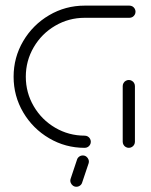

<svg xmlns="http://www.w3.org/2000/svg" viewBox="-20 -539 551 700"><path d="M311.1 -22.2Q311.1 -16.3 308.1 -11.1Q305.2 -5.9 300 -3Q294.8 0 288.9 0Q218.5 0 159.1 -35Q99.6 -70 64.6 -129.4Q29.6 -188.9 29.6 -259.3Q29.6 -329.6 64.6 -389.1Q99.6 -448.5 159.1 -483.5Q218.5 -518.5 288.9 -518.5H451.9Q457.8 -518.5 463 -515.6Q468.1 -512.6 471.1 -507.4Q474.1 -502.2 474.1 -496.3Q474.1 -490.4 471.1 -485.2Q468.1 -480 463 -477Q457.8 -474.1 451.9 -474.1H288.9Q230.7 -474.1 181.3 -445.2Q131.9 -416.3 103 -366.9Q74.1 -317.4 74.1 -259.3Q74.1 -201.1 103 -151.7Q131.9 -102.2 181.3 -73.3Q230.7 -44.4 288.9 -44.4Q294.8 -44.4 300 -41.5Q305.2 -38.5 308.1 -33.3Q311.1 -28.1 311.1 -22.2ZM449.6 0Q443.7 0 438.5 -3Q433.3 -5.9 430.4 -11.1Q427.4 -16.3 427.4 -22.2V-225.2Q427.4 -231.1 430.4 -236.3Q433.3 -241.5 438.5 -244.4Q443.7 -247.4 449.6 -247.4Q455.6 -247.4 460.7 -244.4Q465.9 -241.5 468.9 -236.3Q471.9 -231.1 471.9 -225.2V-22.2Q471.9 -16.3 468.9 -11.1Q465.9 -5.9 460.7 -3Q455.6 0 449.6 0ZM237.4 113 260.7 43.3Q262.6 36.7 268.5 32.2Q274.4 27.8 281.9 27.8Q289.3 27.8 294.8 32Q300.4 36.3 302.8 43Q305.2 49.6 303 56.7L279.6 126.3Q277.8 133 271.9 137.4Q265.9 141.9 258.5 141.9Q251.1 141.9 245.6 137.6Q240 133.3 237.6 126.7Q235.2 120 237.4 113Z"/></svg>

Font: 26F Galaxy Sans
Style: Regular
Weight: 400
Designer: C₂₉H₂₅N₃O₅
Version: Version 1.100;FEAKit 1.0